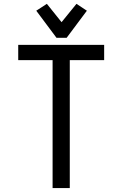

<svg xmlns="http://www.w3.org/2000/svg" viewBox="-20 -962 626 982"><path d="M424.3 -907.2 320.8 -768.6H269L165.5 -907.2L219.7 -942.4L294.9 -848.6L371.1 -942.4ZM249 0V-654.3H73.2V-732.4H512.7V-654.3H336.9V0Z"/></svg>

Font: Consola Mono
Style: Book
Weight: 400
Monospace: yes
Version: Version 2.001